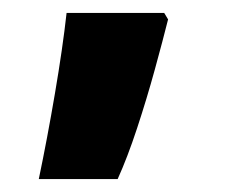

<svg xmlns="http://www.w3.org/2000/svg" viewBox="-20 -185 360 297"><path d="M240 -155Q232 -123 219.5 -77.5Q207 -32 192 13.5Q177 59 162 92H40Q53 30 65 -40.5Q77 -111 83 -165H234Z"/></svg>

Font: Noto Sans Syriac Eastern Black
Style: Regular
Weight: 900
Designer: Patrick Giasson and the Monotype Design Team
Foundry: Monotype Imaging Inc.
Version: Version 3.001; ttfautohint (v1.8.4.7-5d5b)